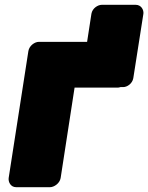

<svg xmlns="http://www.w3.org/2000/svg" viewBox="-20 -740 616 798"><path d="M492 -378C508 -378 530 -392 534 -415L576 -683C578 -699 567 -720 544 -720H403C387 -720 364 -706 360 -683L342 -566H141C125 -566 102 -551 98 -528L16 0C14 16 24 38 47 38H188C204 38 228 23 232 0L290 -376H471C475 -376 471 -376 481 -378Z"/></svg>

Font: Asimov Print
Style: EIt
Weight: 500
Designer: Google
Version: Version 2.000980; 2014